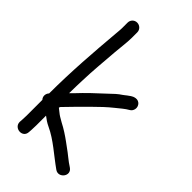

<svg xmlns="http://www.w3.org/2000/svg" viewBox="-224 -766 852 852"><g transform="rotate(45 202.0 -339.5)"><path d="M70.5 -669V-634C70.5 -624.7 69 -612.2 67.6 -595.2C56.9 -469.6 46.7 -340.3 46.5 -200.9C36.4 -190.2 33.4 -172.2 45.5 -159.3V-61C45.5 -53.3 45.2 -44.6 44.5 -34.8L43.5 -19.8C43.5 -19.6 43.5 -19.3 43.5 -19C43.5 18.8 103 24.1 104.5 -16.9L105.5 -31.2C106.2 -42.1 106.5 -52 106.5 -61V-121.4C119.2 -111.5 133.3 -101.8 148.8 -94.7C206.4 -68.1 255 -21.7 308.8 16.2C340.4 38.5 378.5 -10.4 344 -33.4L325.2 -46.2C313.5 -54.6 301.8 -64.9 289.4 -74.1L251.5 -102C228.9 -118.6 202.1 -136.3 176.9 -149L153.5 -162.7C144.5 -167.9 134.3 -177.6 121.8 -186.7C123.7 -194.1 123.7 -193.1 137.8 -207.2C149.8 -219.1 160.3 -229.9 168 -238.3L220.8 -291.2C245 -315.3 271.1 -340.4 296.8 -360.7C317.4 -377 331.4 -390.3 352.2 -402.1C365.2 -409.6 371.6 -429.6 361.4 -444.9C346.4 -467.5 319.7 -454.9 311.7 -449.2L297.7 -439.2C291.5 -434.7 286.2 -429.6 281.4 -426.6C265.6 -416.7 247.8 -400.3 232.3 -385C196.1 -351.8 157.8 -316.3 124 -279.7L108.5 -264.2C108.5 -265.3 108.5 -268.3 108.5 -269.8C108.5 -296.2 109.8 -321.7 110.5 -345.7C112.3 -410.8 118.9 -474.8 123.5 -537.1C125.5 -564.9 131.5 -605.2 131.5 -634V-669C131.5 -686.6 117 -699.5 100.5 -699.5C83.3 -699.5 70.5 -685.7 70.5 -669Z"/></g></svg>

Font: CiSf OpenHand
Style: Bd
Weight: 400
Foundry: Cannot Into Space Fonts
Version: Version 0.7892